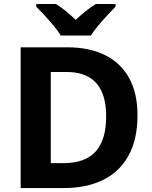

<svg xmlns="http://www.w3.org/2000/svg" viewBox="-20 -954 772 974"><path d="M677.5 -368.9Q677.5 -246.4 631.8 -164.2Q586.1 -82 502.5 -41Q418.9 0 303.3 0H84.8V-714H321.3Q433.5 -714 513.2 -674.3Q592.8 -634.6 635.2 -558Q677.5 -481.4 677.5 -368.9ZM518.5 -363.4Q518.5 -440.1 495.5 -490.2Q472.6 -540.2 427.9 -564.5Q383.3 -588.8 317.4 -588.8H237.6V-126.4H301.7Q411.9 -126.4 465.2 -185.4Q518.5 -244.4 518.5 -363.4ZM288.8 -773.6Q274.5 -796.6 252.2 -823.4Q229.9 -850.2 206.2 -875.9Q182.5 -901.6 163.9 -920V-933.6H264.2Q290.2 -917.2 314.2 -897.5Q338.3 -877.8 363.9 -853.2Q390.3 -877.8 415.2 -897.8Q440.2 -917.8 466.2 -933.6H566V-920Q548.2 -902.2 524.3 -876.5Q500.4 -850.8 477.9 -823.7Q455.4 -796.6 441 -773.6Z"/></svg>

Font: Noto Sans Khmer
Style: Regular
Weight: 400
Designer: Danh Hong and the Monotype Design Team
Foundry: Monotype Imaging Inc.
Version: Version 2.003